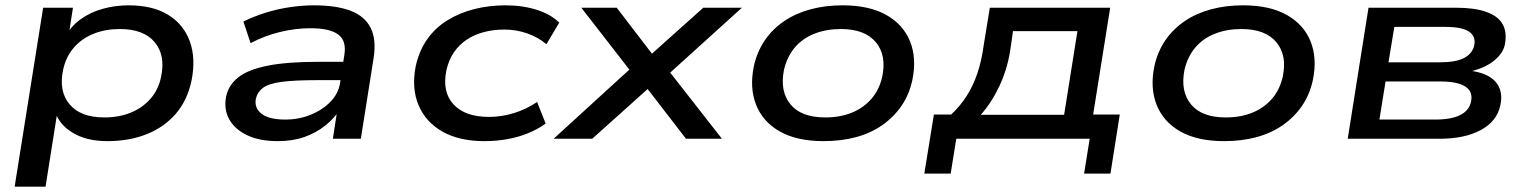

<svg xmlns="http://www.w3.org/2000/svg" viewBox="-20 -521 5733 721"><path d="M35 180 142 -492H254L237 -383H225Q246 -422 282.5 -448.5Q319 -475 366 -488Q413 -501 463 -501Q554 -501 612 -465Q670 -429 693 -365Q716 -301 699 -217Q683 -143 639.5 -93Q596 -43 530.5 -17Q465 9 383 9Q305 9 253 -22.5Q201 -54 187 -103L196 -104L151 180ZM372 -80Q427 -80 471 -98Q515 -116 545 -150Q575 -184 585 -233Q602 -314 560.5 -363Q519 -412 430 -412Q376 -412 332 -394.5Q288 -377 258 -343Q228 -309 217 -259Q200 -178 241.5 -129Q283 -80 372 -80Z M1023 9Q954 9 907.5 -13.5Q861 -36 840.5 -73.5Q820 -111 829 -158Q838 -201 874 -230Q910 -259 983.5 -274Q1057 -289 1180 -289H1288L1278 -220H1168Q1085 -220 1037 -213.5Q989 -207 968 -191.5Q947 -176 941 -151Q934 -116 962 -94Q990 -72 1051 -72Q1102 -72 1146.5 -90Q1191 -108 1221 -139Q1251 -170 1257 -209L1273 -314Q1282 -368 1250 -391.5Q1218 -415 1146 -415Q1090 -415 1032 -401Q974 -387 921 -359L894 -440Q932 -459 976.5 -473Q1021 -487 1068 -494Q1115 -501 1159 -501Q1242 -501 1295.5 -481Q1349 -461 1371.5 -417Q1394 -373 1383 -303L1335 0H1230L1247 -111H1257Q1236 -77 1201.5 -49.5Q1167 -22 1123 -6.5Q1079 9 1023 9Z M1799 9Q1705 9 1642 -26.5Q1579 -62 1552 -125.5Q1525 -189 1541 -272Q1554 -331 1584.5 -374Q1615 -417 1660.5 -445Q1706 -473 1761.5 -487Q1817 -501 1878 -501Q1943 -501 1996 -484Q2049 -467 2080 -436L2032 -355Q2001 -381 1960 -395.5Q1919 -410 1874 -410Q1833 -410 1797 -400.5Q1761 -391 1732.5 -372Q1704 -353 1684.5 -324.5Q1665 -296 1656 -256Q1640 -175 1683.5 -128.5Q1727 -82 1816 -82Q1864 -82 1910.5 -96.5Q1957 -111 1997 -138L2029 -57Q2000 -36 1963.5 -21Q1927 -6 1885.5 1.5Q1844 9 1799 9Z M2059 0 2369 -283 2371 -224 2163 -492H2296L2440 -304H2411L2621 -492H2766L2471 -225L2472 -280L2691 0H2556L2401 -201H2428L2204 0Z M3073 9Q2973 9 2909 -27Q2845 -63 2819.5 -127Q2794 -191 2811 -273Q2823 -327 2852 -369.5Q2881 -412 2924.5 -441.5Q2968 -471 3023.5 -486Q3079 -501 3144 -501Q3244 -501 3308 -465Q3372 -429 3397.5 -365.5Q3423 -302 3406 -220Q3394 -165 3365 -123Q3336 -81 3293 -51Q3250 -21 3194.5 -6Q3139 9 3073 9ZM3079 -80Q3135 -80 3179 -98Q3223 -116 3252.5 -150Q3282 -184 3293 -233Q3310 -314 3268.5 -363Q3227 -412 3138 -412Q3083 -412 3038.5 -394.5Q2994 -377 2965 -343Q2936 -309 2924 -259Q2908 -178 2948.5 -129Q2989 -80 3079 -80Z M3451 131 3487 -91H3552Q3586 -123 3610 -160.5Q3634 -198 3650 -245Q3666 -292 3674 -351L3697 -492H4149L4085 -91H4185L4150 131H4051L4072 0H3571L3550 131ZM3663 -90H3976L4026 -404H3784L3773 -328Q3762 -260 3733 -198Q3704 -136 3663 -90Z M4577 9Q4477 9 4413 -27Q4349 -63 4323.5 -127Q4298 -191 4315 -273Q4327 -327 4356 -369.5Q4385 -412 4428.5 -441.5Q4472 -471 4527.5 -486Q4583 -501 4648 -501Q4748 -501 4812 -465Q4876 -429 4901.5 -365.5Q4927 -302 4910 -220Q4898 -165 4869 -123Q4840 -81 4797 -51Q4754 -21 4698.5 -6Q4643 9 4577 9ZM4583 -80Q4639 -80 4683 -98Q4727 -116 4756.5 -150Q4786 -184 4797 -233Q4814 -314 4772.5 -363Q4731 -412 4642 -412Q4587 -412 4542.5 -394.5Q4498 -377 4469 -343Q4440 -309 4428 -259Q4412 -178 4452.5 -129Q4493 -80 4583 -80Z M5041 0 5119 -492H5448Q5517 -492 5561 -476.5Q5605 -461 5622.5 -430.5Q5640 -400 5631 -353Q5626 -329 5606.5 -308Q5587 -287 5558 -272.5Q5529 -258 5493 -251L5496 -256Q5566 -248 5596 -214Q5626 -180 5614 -125Q5601 -65 5540.5 -32.5Q5480 0 5386 0ZM5160 -72H5369Q5430 -72 5463.5 -89Q5497 -106 5504 -139Q5512 -177 5482.5 -196Q5453 -215 5390 -215H5183ZM5194 -287H5386Q5448 -287 5478.5 -303.5Q5509 -320 5516 -350Q5523 -385 5496 -402.5Q5469 -420 5408 -420H5216Z"/></svg>

Font: Nunito Sans 10pt Expanded SemiBold
Style: Italic
Weight: 600
Width: 7
Italic angle: -9°
Designer: Vernon Adams
Foundry: Vernon Adams
Version: Version 3.101;gftools[0.9.27]